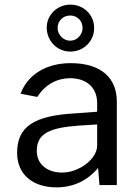

<svg xmlns="http://www.w3.org/2000/svg" viewBox="-20 -800 606 830"><path d="M387 -679C387 -736 342 -780 284 -780C228 -780 182 -736 182 -681C182 -623 227 -577 284 -577C342 -577 387 -622 387 -679ZM337 -679C337 -650 313 -624 283 -624C254 -624 229 -650 229 -679C229 -711 254 -733 283 -733C313 -733 337 -711 337 -679ZM224 10C298 10 359 -20 404 -74L410 0H485V-361C485 -462 418 -527 286 -527C180 -527 100 -478 69 -395L141 -381C177 -436 226 -461 282 -462C355 -462 400 -421 400 -354V-317L305 -310C128 -300 54 -254 54 -139C54 -45 123 10 224 10ZM249 -54C185 -54 139 -89 139 -148C139 -225 198 -248 321 -257L400 -262V-170C399 -111 320 -54 249 -54Z"/></svg>

Font: United Sans
Style: Regular
Weight: 400
Designer: Pablo Impallari, Rodrigo Fuenzalida (Modified by Dan O. Williams)
Version: Version 1.000;PS 001.000;hotconv 1.0.88;makeotf.lib2.5.64775